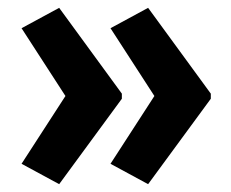

<svg xmlns="http://www.w3.org/2000/svg" viewBox="-20 -519 590 490"><path d="M518 -267 358 -49 262 -101 374 -274 262 -447 358 -499 518 -280ZM291 -267 131 -49 35 -101 147 -274 35 -447 131 -499 291 -280Z"/></svg>

Font: Noto Sans Gurmukhi Condensed
Style: Bold
Weight: 700
Width: 3
Designer: Jelle Bosma - Monotype Design Team
Foundry: Monotype Imaging Inc.
Version: Version 2.004; ttfautohint (v1.8.4.7-5d5b)